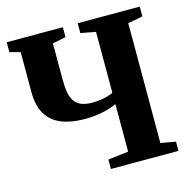

<svg xmlns="http://www.w3.org/2000/svg" viewBox="-108 -849 943 955"><g transform="rotate(-15 363.0 -371.5)"><path d="M452 -306Q418 -290 375.2 -281.8Q332.5 -273.5 291.5 -273.5Q243 -273.5 205.5 -281.8Q168 -290 141.2 -306.5Q114.5 -323 97.2 -347Q80 -371 72 -402.5Q64 -434 64 -472V-677.5L9.5 -692V-743H298.5V-692L230 -678V-496Q230 -464 233.2 -436.2Q236.5 -408.5 247.8 -387.2Q259 -366 282 -354.2Q305 -342.5 344.5 -342.5Q365.5 -342.5 386 -345.5Q406.5 -348.5 424 -353.5Q441.5 -358.5 452 -364.5V-678L375 -692.5V-743H694.5V-692.5L618 -678V-61L695 -47.5V0H347V-48.5L452 -61Z"/></g></svg>

Font: Merriweather 60pt ExtraBold
Style: Regular
Weight: 800
Version: Version 2.100